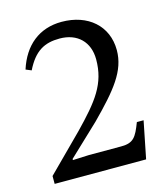

<svg xmlns="http://www.w3.org/2000/svg" viewBox="-99 -722 694 799"><g transform="rotate(-15 247.5 -322.0)"><path d="M432 0 464 -160H435C412 -100 399 -79 346 -79H207L137 -76V-81L269 -206C375 -313 432 -382 432 -471C432 -576 353 -644 240 -644C143 -644 75 -588 44 -491L68 -481C105 -556 149 -579 214 -579C291 -579 339 -531 339 -456C339 -351 289 -288 190 -186L38 -34V0Z"/></g></svg>

Font: STIX Two Text
Style: Regular
Weight: 400
Designer: Ross Mills, John Hudson & Paul Hanslow, Tiro Typeworks Ltd; with prior portions MicroPress Inc., and Coen Hoffman.
Foundry: Tiro Typeworks Ltd
Version: Version 2.13 b171